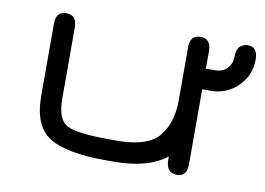

<svg xmlns="http://www.w3.org/2000/svg" viewBox="-58 -543 877 636"><g transform="rotate(10 381.0 -225.0)"><path d="M357.4 -70.3Q410.2 -70.3 446.3 -83Q482.4 -95.7 500 -120.1Q517.6 -144.5 524.9 -168.9Q532.2 -193.4 534.2 -226.6V-416Q534.2 -457 569.3 -457Q604.5 -457 604.5 -416V-356.4H633.8Q661.1 -356.4 676.3 -372.6Q691.4 -388.7 691.4 -415Q691.4 -437.5 702.6 -447.3Q713.9 -457 727.5 -457Q761.7 -457 761.7 -415Q761.7 -361.3 724.1 -324.2Q686.5 -287.1 633.8 -287.1H604.5V-35.2Q604.5 6.8 571.3 6.8Q534.2 6.8 534.2 -38.1V-48.8Q473.6 0 357.4 0H329.1Q198.2 0 140.6 -35.6Q83 -71.3 83 -173.8V-416Q83 -457 117.2 -457Q153.3 -457 153.3 -416V-176.8Q153.3 -106.4 187 -88.4Q220.7 -70.3 329.1 -70.3Z"/></g></svg>

Font: Jura
Style: DemiBold
Weight: 600
Version: Version 2.4